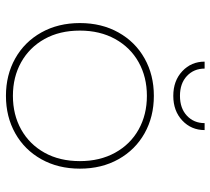

<svg xmlns="http://www.w3.org/2000/svg" viewBox="-52 -658 725 662"><g transform="rotate(90 311.0 -327.5)"><path d="M193 -670H217Q217 -633 242.5 -609Q268 -585 311 -585Q354 -585 379.5 -609Q405 -633 405 -670H429Q429 -624 396 -593Q363 -562 311 -562Q259 -562 226 -593Q193 -624 193 -670ZM60 -240Q60 -315 92.5 -373Q125 -431 182 -463Q239 -495 311 -495Q383 -495 440 -463Q497 -431 529.5 -373Q562 -315 562 -240Q562 -165 529.5 -107Q497 -49 440 -17Q383 15 311 15Q239 15 182 -17Q125 -49 92.5 -107Q60 -165 60 -240ZM536 -240Q536 -309 507 -361.5Q478 -414 427 -442.5Q376 -471 311 -471Q246 -471 195 -442.5Q144 -414 115 -361.5Q86 -309 86 -240Q86 -170 115 -118Q144 -66 195 -37.5Q246 -9 311 -9Q376 -9 427 -37.5Q478 -66 507 -118Q536 -170 536 -240Z"/></g></svg>

Font: Prompt Thin
Style: Regular
Weight: 250
Designer: Katatrad Team
Foundry: CadsonDemak
Version: Version 1.001